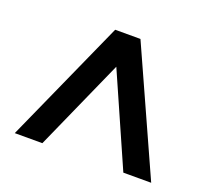

<svg xmlns="http://www.w3.org/2000/svg" viewBox="-96 -818 846 771"><g transform="rotate(20 327.0 -432.0)"><path d="M154 -168H36L273 -696H381L619 -168H500L328 -558Z"/></g></svg>

Font: Poppins-tnum Medium
Style: Regular
Weight: 500
Designer: Ninad Kale (Devanagari), Jonny Pinhorn (Latin)
Foundry: Indian Type Foundry
Version: Version 4.004